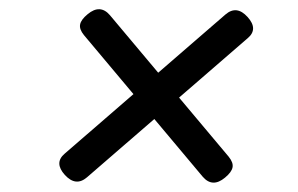

<svg xmlns="http://www.w3.org/2000/svg" viewBox="-20 -490 640 412"><path d="M463.9 -459 118.7 -160.2Q95.7 -140.6 119.1 -114.7Q142.6 -88.9 166.5 -109.4L511.7 -408.2Q534.7 -427.7 511.2 -453.6Q487.8 -479.5 463.9 -459ZM160.2 -414.6 415 -110.8Q436 -86.4 462.9 -108.9Q477.1 -120.6 479 -130.9Q481 -141.1 470.7 -153.8L215.8 -457.5Q194.8 -481.9 168 -459.5Q153.8 -447.8 151.9 -437.5Q149.9 -427.2 160.2 -414.6Z"/></svg>

Font: Courier Prime Sans
Style: Regular
Weight: 300
Italic angle: -10°
Designer: Alan Dague-Greene
Foundry: Quote-Unquote Apps
Version: Version 3.23